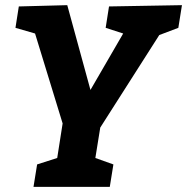

<svg xmlns="http://www.w3.org/2000/svg" viewBox="-20 -725 726 745"><path d="M350 -112 369 -230 598 -589 672 -617 686 -705 403 -700 390 -617 458 -595 331 -376 241 -705 53 -700 40 -617 116 -595 223 -246 202 -112 124 -87 110 0H406L420 -87Z"/></svg>

Font: Bitter
Style: Bold Italic
Weight: 700
Designer: Sol Matas
Foundry: Sol Matas
Version: Version 1.002